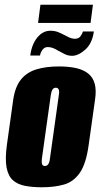

<svg xmlns="http://www.w3.org/2000/svg" viewBox="-20 -784 426 812"><path d="M157 8Q117 8 86 2Q55 -4 35 -21.5Q15 -39 8 -74.5Q1 -110 9 -170L36 -363Q44 -417 68.5 -447.5Q93 -478 133.5 -490.5Q174 -503 229 -503Q271 -503 302 -496Q333 -489 353 -473Q373 -457 380.5 -430Q388 -403 382 -363L355 -171Q344 -91 317.5 -53Q291 -15 250.5 -3.5Q210 8 157 8ZM170 -82Q175 -82 179 -84.5Q183 -87 186.5 -94Q190 -101 191 -112L229 -383Q231 -395 229.5 -401.5Q228 -408 224.5 -410.5Q221 -413 216 -413Q211 -413 207 -410.5Q203 -408 200 -401.5Q197 -395 195 -383L157 -112Q156 -101 157 -94Q158 -87 161.5 -84.5Q165 -82 170 -82ZM285 -548Q268 -548 254 -555Q240 -562 227 -569Q216 -576 205 -580.5Q194 -585 182 -585Q169 -585 160.5 -574.5Q152 -564 149 -549H108Q114 -596 137.5 -625Q161 -654 193 -654Q211 -654 225 -648.5Q239 -643 252 -636Q263 -630 274 -625Q285 -620 296 -620Q312 -620 319.5 -629.5Q327 -639 331 -651H377Q370 -600 340.5 -574Q311 -548 285 -548ZM141 -687 151 -764H373L363 -687Z"/></svg>

Font: Alumni Sans Black
Style: Italic
Weight: 900
Italic angle: -8°
Version: Version 1.016